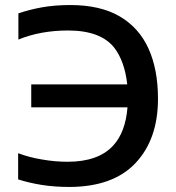

<svg xmlns="http://www.w3.org/2000/svg" viewBox="-20 -734 699 762"><path d="M607 -342Q607 -182 518.5 -87.5Q430 7 257 8Q197 8 146 0Q96 -8 52 -22V-126Q97 -109 147 -101Q198 -92 248 -92Q370 -92 429 -156Q478 -209 486 -308H104V-399H485Q475 -490 434 -544Q380 -613 250 -613Q196 -613 146 -604Q97 -595 53 -577V-681Q97 -696 147 -705Q198 -714 259 -714Q378 -714 455 -669Q532 -624 569.5 -541Q607 -458 607 -342Z"/></svg>

Font: Kanit Cyrillic
Style: Regular
Weight: 400
Designer: Katatrad Team, Sasha Pavljenko
Foundry: CadsonDemak, Pavljenko + Design
Version: Version 1.002;Fontself Maker 3.5.7